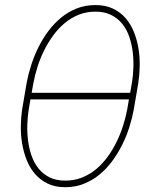

<svg xmlns="http://www.w3.org/2000/svg" viewBox="-20 -741 627 770"><path d="M516.6 -302.2Q510.3 -268.1 498.8 -231.4Q487.3 -194.8 470 -160.2Q452.6 -125.5 429.9 -94.7Q407.2 -64 378.9 -40.8Q350.6 -17.6 316.2 -3.9Q281.7 9.8 241.7 9.8Q201.2 9.8 171.4 -4.6Q141.6 -19 120.6 -43.2Q99.6 -67.4 87.2 -98.9Q74.7 -130.4 68.8 -165Q63 -199.7 63.5 -235.1Q64 -270.5 68.8 -302.2L86.9 -408.7Q93.3 -442.9 105 -479.5Q116.7 -516.1 133.8 -550.8Q150.9 -585.4 173.8 -616.2Q196.8 -647 225.3 -670.4Q253.9 -693.8 288.1 -707.3Q322.3 -720.7 362.8 -720.7Q403.3 -720.7 433.3 -706.3Q463.4 -691.9 484.1 -667.7Q504.9 -643.6 517.3 -612.1Q529.8 -580.6 535.4 -545.9Q541 -511.2 540.3 -475.8Q539.6 -440.4 534.7 -408.7ZM497.1 -342.3H102.1L95.2 -302.2Q90.8 -274.4 89.6 -242.4Q88.4 -210.4 92.3 -178.7Q96.2 -147 106.2 -117.7Q116.2 -88.4 134 -65.9Q151.9 -43.5 178.2 -30Q204.6 -16.6 241.7 -16.6Q278.3 -16.6 309.3 -29.1Q340.3 -41.5 366 -63Q391.6 -84.5 412.1 -112.8Q432.6 -141.1 448 -172.9Q463.4 -204.6 473.9 -237.8Q484.4 -271 490.2 -302.2ZM106.9 -368.7H502L509.3 -409.7Q513.7 -437.5 514.9 -469.5Q516.1 -501.5 512.2 -533Q508.3 -564.5 498.3 -593.8Q488.3 -623 470.5 -645.3Q452.6 -667.5 426 -680.9Q399.4 -694.3 362.8 -694.3Q326.7 -694.3 295.7 -681.9Q264.6 -669.4 239 -647.9Q213.4 -626.5 192.9 -598.1Q172.4 -569.8 156.7 -538.3Q141.1 -506.8 130.6 -473.6Q120.1 -440.4 114.3 -409.7Z"/></svg>

Font: Roboto Mono Thin
Style: Italic
Weight: 250
Designer: Google
Version: Version 2.000985; 2015; ttfautohint (v1.3)